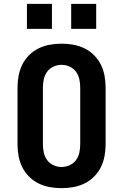

<svg xmlns="http://www.w3.org/2000/svg" viewBox="-20 -970 640 998"><path d="M300 8Q269 8 238.5 2.5Q208 -3 180.5 -16.5Q153 -30 131 -52Q109 -74 95.5 -101.5Q82 -129 76.5 -159.5Q71 -190 71 -221V-514Q71 -545 76.5 -575.5Q82 -606 95.5 -633.5Q109 -661 131 -683Q153 -705 180.5 -718.5Q208 -732 238.5 -737.5Q269 -743 300 -743Q331 -743 361.5 -737.5Q392 -732 419.5 -718.5Q447 -705 469 -683Q491 -661 504.5 -633.5Q518 -606 523.5 -575.5Q529 -545 529 -514V-221Q529 -190 523.5 -159.5Q518 -129 504.5 -101.5Q491 -74 469 -52Q447 -30 419.5 -16.5Q392 -3 361.5 2.5Q331 8 300 8ZM300 -102Q322 -102 342.5 -111.5Q363 -121 375.5 -138.5Q388 -156 392.5 -177.5Q397 -199 397 -221V-514Q397 -536 392.5 -557.5Q388 -579 375.5 -596.5Q363 -614 342.5 -623.5Q322 -633 300 -633Q278 -633 257.5 -623.5Q237 -614 224.5 -596.5Q212 -579 207.5 -557.5Q203 -536 203 -514V-221Q203 -199 207.5 -177.5Q212 -156 224.5 -138.5Q237 -121 257.5 -111.5Q278 -102 300 -102ZM350 -820V-950H480V-820ZM120 -820V-950H250V-820Z"/></svg>

Font: Iosevka SS04 XBd Ex
Style: Regular
Weight: 800
Width: 7
Monospace: yes
Designer: Belleve Invis
Foundry: Belleve Invis
Version: Version 19.0.0; ttfautohint (v1.8.4)